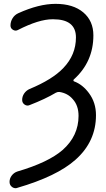

<svg xmlns="http://www.w3.org/2000/svg" viewBox="-20 -784 559 1011"><path d="M272.5 -763.7Q365.2 -763.7 418.5 -718.8Q471.7 -673.8 471.7 -597.7Q471.7 -458 368.2 -365.2Q366.2 -362.3 366.7 -359.4Q367.2 -356.4 370.1 -355.5Q415 -338.9 448.2 -293.9Q485.4 -244.1 485.4 -177.7Q485.4 -38.1 377 57.6Q279.3 144.5 71.3 205.1Q66.4 207 62.5 207Q51.8 207 43 200.2Q30.3 190.4 30.3 173.8Q30.3 155.3 42 140.1Q53.7 125 71.3 119.1Q234.4 71.3 309.6 5.9Q393.6 -68.4 393.6 -173.8Q393.6 -228.5 363.3 -261.7Q336.9 -293 293 -299.8Q284.2 -300.8 274.4 -295.9Q218.8 -262.7 135.7 -230.5Q122.1 -224.6 109.4 -233.4Q96.7 -242.2 96.7 -257.8Q96.7 -276.4 107.4 -292Q118.2 -307.6 135.7 -315.4Q255.9 -365.2 313.5 -425.8Q379.9 -495.1 379.9 -586.9Q379.9 -682.6 259.8 -682.6Q257.8 -682.6 256.8 -682.6Q184.6 -682.6 74.2 -626Q61.5 -619.1 48.3 -627Q35.2 -634.8 35.2 -649.4Q35.2 -669.9 45.9 -687.5Q56.6 -705.1 75.2 -713.9Q184.6 -763.7 272.5 -763.7Z"/></svg>

Font: Gen Jyuu GothicX Regular
Style: Regular
Weight: 400
Designer: [Source Han Sans]
Ryoko NISHIZUKA  (kana & ideographs); Paul D. Hunt (Latin, Greek & Cyrillic); Wenlong ZHANG  (bopomofo
Version: Version 1.002.20150607